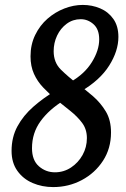

<svg xmlns="http://www.w3.org/2000/svg" viewBox="-20 -749 511 780"><path d="M316 -729Q354 -729 387 -715Q420 -701 440.5 -672Q461 -643 461 -599Q461 -542 423.5 -482.5Q386 -423 309 -378L268 -417Q324 -449 353.5 -497Q383 -545 383 -589Q383 -630 360 -650.5Q337 -671 308 -671Q276 -671 251 -652.5Q226 -634 212 -604.5Q198 -575 198 -541Q198 -495 227.5 -466Q257 -437 295 -408Q327 -385 358 -358Q389 -331 410 -296Q431 -261 431 -211Q431 -146 398.5 -96Q366 -46 312.5 -17.5Q259 11 196 11Q151 11 112.5 -5.5Q74 -22 50.5 -55Q27 -88 27 -136Q27 -192 51 -236Q75 -280 115.5 -315.5Q156 -351 206 -381L241 -342Q180 -305 145 -257Q110 -209 110 -147Q110 -98 138 -73.5Q166 -49 203 -49Q239 -49 268.5 -68.5Q298 -88 315.5 -119.5Q333 -151 333 -188Q333 -224 313.5 -250Q294 -276 265 -299Q236 -322 205 -347Q179 -369 155.5 -393.5Q132 -418 118 -449Q104 -480 104 -520Q104 -568 123 -607Q142 -646 173 -673Q204 -700 241.5 -714.5Q279 -729 316 -729Z"/></svg>

Font: Rosario
Style: Italic
Weight: 400
Italic angle: -8.05°
Designer: Hector Gatti
Foundry: Omnibus Type
Version: Version 1.201